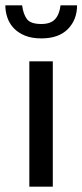

<svg xmlns="http://www.w3.org/2000/svg" viewBox="-30 -700 309 720"><path d="M80 0V-470H168V0ZM53 -680Q57 -648 70.5 -629Q84 -610 125 -610Q160 -610 176.5 -628Q193 -646 197 -680H259Q259 -626 224.5 -591Q190 -556 125 -556Q89 -556 63.5 -566.5Q38 -577 21.5 -594.5Q5 -612 -2.5 -634.5Q-10 -657 -10 -680Z"/></svg>

Font: Mukta
Style: Regular
Weight: 400
Designer: Girish Dalvi and Yashodeep Gholap
Foundry: Ek Type
Version: Version 2.538;PS 1.001;hotconv 16.6.51;makeotf.lib2.5.65220;